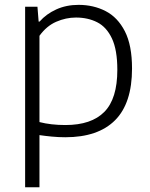

<svg xmlns="http://www.w3.org/2000/svg" viewBox="-20 -570 632 810"><path d="M86 220V-541.5H138L143 -479H147Q175 -511 217.2 -530.2Q259.5 -549.5 311.5 -549.5Q374.5 -549.5 425.5 -523.2Q476.5 -497 506.8 -438Q537 -379 537 -281Q537 -134.5 465.5 -62.8Q394 9 255.5 9Q226.5 9 198.2 6.2Q170 3.5 146.5 0V220ZM256 -42.5Q365.5 -42.5 420.2 -98Q475 -153.5 475 -275.5Q475 -359.5 452.2 -407.8Q429.5 -456 390.2 -476Q351 -496 300.5 -496Q258 -496 217.2 -478.2Q176.5 -460.5 146.5 -419V-55Q195 -42.5 256 -42.5Z"/></svg>

Font: Encode Sans SmExp Lt
Style: Regular
Weight: 300
Width: 6
Designer: Multiple Designers
Foundry: Impallari Type
Version: Version 3.002; ttfautohint (v1.8.3) -l 8 -r 50 -G 200 -x 14 